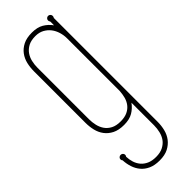

<svg xmlns="http://www.w3.org/2000/svg" viewBox="-242 -533 764 764"><g transform="rotate(-45 140.0 -150.5)"><path d="M241.2 95.2Q241.2 116.7 236.1 137.2Q231 157.7 218.8 173.8Q206.5 189.9 187 200Q167.5 210 138.2 210Q110.4 210 91.1 201.2Q71.8 192.4 59.6 177.7Q47.4 163.1 41.3 144.3Q35.2 125.5 34.2 105Q30.8 101.6 30.8 96.2Q30.8 91.3 34.7 87.6Q38.6 84 43.9 84Q49.3 84 53.2 87.6Q57.1 91.3 57.1 96.2Q57.1 98.6 56.4 101.1Q55.7 103.5 54.2 105Q54.7 121.6 59.6 137Q64.5 152.3 74.5 164.1Q84.5 175.8 100.1 182.9Q115.7 189.9 138.2 189.9Q161.6 189.9 177.7 181.6Q193.8 173.3 203.4 160.2Q212.9 147 217 129.9Q221.2 112.8 221.2 95.2V-32.2Q207.5 -13.2 188 -1.7Q168.5 9.8 138.2 9.8Q108.4 9.8 88.6 -0.2Q68.8 -10.3 56.9 -26.4Q44.9 -42.5 40 -63Q35.2 -83.5 35.2 -105V-395Q35.2 -416.5 40 -437Q44.9 -457.5 56.9 -473.6Q68.8 -489.7 88.6 -499.8Q108.4 -509.8 138.2 -509.8Q168.5 -509.8 188 -498.3Q207.5 -486.8 221.2 -467.8V-488.8Q217.8 -494.6 217.8 -498Q217.8 -503.4 221.7 -507.3Q225.6 -511.2 231 -511.2Q236.3 -511.2 240.2 -507.3Q244.1 -503.4 244.1 -498Q244.1 -493.7 241.2 -488.8ZM55.2 -105Q55.2 -87.9 59.1 -70.8Q63 -53.7 72.5 -40Q82 -26.4 97.9 -18.1Q113.8 -9.8 138.2 -9.8Q161.6 -9.8 177.2 -17.3Q192.9 -24.9 202.4 -37.4Q211.9 -49.8 216.1 -65.7Q220.2 -81.5 221.2 -98.1V-395Q221.2 -412.1 216.1 -429.2Q210.9 -446.3 200.7 -459.7Q190.4 -473.1 174.8 -481.7Q159.2 -490.2 138.2 -490.2Q113.8 -490.2 97.9 -481.7Q82 -473.1 72.5 -459.7Q63 -446.3 59.1 -429.2Q55.2 -412.1 55.2 -395Z"/></g></svg>

Font: Wire One
Style: Regular
Weight: 400
Designer: Alexei Vanyashin, Gayaneh Bagdasaryan
Foundry: Cyreal Type Foundry
Version: Version 1.000